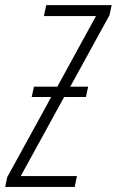

<svg xmlns="http://www.w3.org/2000/svg" viewBox="-62 -734 458 754"><path d="M-41.5 0 -33.7 -38.1 139.2 -353H62.5L71.3 -393.6H163.1L314.9 -670.9H110.4L119.6 -713.9H376.5L368.2 -674.8L213.9 -393.6H284.2L275.4 -353H189.9L19.5 -42.5H240.2L231.4 0Z"/></svg>

Font: Open Sans Condensed Light
Style: Italic
Weight: 300
Width: 3
Italic angle: -12°
Designer: Monotype Design Team
Foundry: Monotype Imaging Inc.
Version: Version 3.000; ttfautohint (v1.8.4)